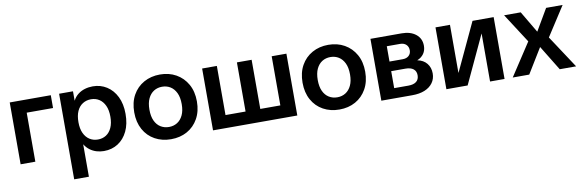

<svg xmlns="http://www.w3.org/2000/svg" viewBox="-51 -963 4850 1593"><g transform="rotate(-10 2374.5 -166.5)"><path d="M56 0V-521H180V0ZM85 -413V-521H402V-413Z M472 200V-521H589V-443H590Q606 -474 632 -494Q658 -514 690 -523.5Q722 -533 757 -533Q822 -533 874 -500Q926 -467 956 -406Q986 -345 986 -261Q986 -176 956.5 -115Q927 -54 875.5 -21Q824 12 757 12Q725 12 695 3Q665 -6 639.5 -25Q614 -44 597 -72H596V200ZM724 -91Q763 -91 793 -110Q823 -129 840.5 -167Q858 -205 858 -260Q858 -316 840.5 -353.5Q823 -391 793 -410.5Q763 -430 724 -430Q685 -430 654 -410.5Q623 -391 606 -353.5Q589 -316 589 -260Q589 -205 606.5 -167.5Q624 -130 654.5 -110.5Q685 -91 724 -91Z M1323 12Q1247 12 1187 -21Q1127 -54 1093 -115.5Q1059 -177 1059 -260Q1059 -344 1093 -405Q1127 -466 1187 -499.5Q1247 -533 1323 -533Q1399 -533 1458.5 -499.5Q1518 -466 1552.5 -405Q1587 -344 1587 -260Q1587 -177 1552.5 -115.5Q1518 -54 1458.5 -21Q1399 12 1323 12ZM1323 -91Q1362 -91 1392.5 -110Q1423 -129 1441 -166.5Q1459 -204 1459 -260Q1459 -317 1441 -354.5Q1423 -392 1392.5 -411Q1362 -430 1323 -430Q1284 -430 1253.5 -411Q1223 -392 1205 -354.5Q1187 -317 1187 -260Q1187 -204 1204.5 -166.5Q1222 -129 1253 -110Q1284 -91 1323 -91Z M2263 0V-521H2387V0ZM1760 0V-107H2010V0ZM1677 0V-521H1801V0ZM2054 0V-107H2304V0ZM1970 0V-521H2094V0Z M2741 12Q2665 12 2605 -21Q2545 -54 2511 -115.5Q2477 -177 2477 -260Q2477 -344 2511 -405Q2545 -466 2605 -499.5Q2665 -533 2741 -533Q2817 -533 2876.5 -499.5Q2936 -466 2970.5 -405Q3005 -344 3005 -260Q3005 -177 2970.5 -115.5Q2936 -54 2876.5 -21Q2817 12 2741 12ZM2741 -91Q2780 -91 2810.5 -110Q2841 -129 2859 -166.5Q2877 -204 2877 -260Q2877 -317 2859 -354.5Q2841 -392 2810.5 -411Q2780 -430 2741 -430Q2702 -430 2671.5 -411Q2641 -392 2623 -354.5Q2605 -317 2605 -260Q2605 -204 2622.5 -166.5Q2640 -129 2671 -110Q2702 -91 2741 -91Z M3095 0V-521H3358Q3432 -521 3477 -485Q3522 -449 3522 -388Q3522 -349 3502.5 -321Q3483 -293 3448 -279V-278Q3498 -268 3526 -233.5Q3554 -199 3554 -149Q3554 -104 3529.5 -70Q3505 -36 3461 -18Q3417 0 3356 0ZM3218 -84H3338Q3382 -84 3405 -102.5Q3428 -121 3428 -156Q3428 -190 3405 -208.5Q3382 -227 3338 -227H3218ZM3218 -308H3329Q3362 -308 3381 -325.5Q3400 -343 3400 -371Q3400 -401 3381 -419Q3362 -437 3329 -437H3218Z M3643 0V-521H3765V-117H3766L3955 -521H4133V0H4011V-403H4010L3822 0Z M4202 0 4381 -273 4221 -521H4361L4468 -340H4469L4575 -521H4714L4555 -275L4736 0H4598L4470 -209H4469L4341 0Z"/></g></svg>

Font: TikTok Sans 24pt SemiBold
Style: Regular
Weight: 600
Version: Version 4.000